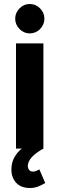

<svg xmlns="http://www.w3.org/2000/svg" viewBox="-20 -743 297 960"><path d="M60 0V-526H197V0ZM56 -650Q56 -679 77.5 -701Q99 -723 129 -723Q159 -723 180.5 -701Q202 -679 202 -650Q202 -620 180.5 -598Q159 -576 129 -576Q99 -576 77.5 -598Q56 -620 56 -650ZM37 105Q37 70 52 43.5Q67 17 89 0H197Q157 22 138 44Q119 66 119 87Q119 98 125.5 106.5Q132 115 145 115Q154 115 161.5 111.5Q169 108 177 104L206 172Q190 182 171 189.5Q152 197 130 197Q85 197 61 171Q37 145 37 105Z"/></svg>

Font: Radio Canada Condensed
Style: Bold
Weight: 700
Width: 3
Designer: Charles Daoud, Etienne Aubert Bonn, Alexandre Saumier Demers, Jacques Le Bailly
Foundry: Radio-Canada
Version: Version 2.104; ttfautohint (v1.8.4.7-5d5b);gftools[0.9.28.de